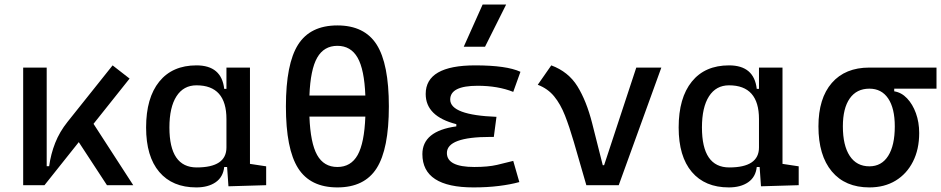

<svg xmlns="http://www.w3.org/2000/svg" viewBox="-20 -815 4142 845"><path d="M82 0V-517.6H185.5V-83.5H196.3Q203.6 -137.2 222.9 -186Q242.2 -234.9 277.3 -278.8L475.6 -527.3L550.3 -469.2L391.6 -270L566.4 0H450.7L326.7 -189.5L175.8 0Z M843.8 9.8Q738.8 9.8 680.9 -58.3Q623 -126.5 623 -253.9Q623 -384.3 680.9 -455.8Q738.8 -527.3 844.7 -527.3Q955.1 -527.3 966.8 -423.8H976.6V-517.6H1080.1V-93.8L1151.4 -83V0L985.4 4.9L979.5 -80.1H966.8Q961.9 -35.6 929 -12.9Q896 9.8 843.8 9.8ZM725.6 -253.9Q725.6 -78.1 845.7 -78.1Q976.6 -78.1 976.6 -166V-291Q976.6 -439.5 844.7 -439.5Q787.6 -439.5 756.6 -391.1Q725.6 -342.8 725.6 -253.9Z M1464.8 9.8Q1345.7 9.8 1292 -74.7Q1238.3 -159.2 1238.3 -346.7Q1238.3 -534.2 1292 -618.7Q1345.7 -703.1 1464.8 -703.1Q1584 -703.1 1637.7 -618.7Q1691.4 -534.2 1691.4 -346.7Q1691.4 -159.2 1637.7 -74.7Q1584 9.8 1464.8 9.8ZM1464.8 -613.3Q1405.8 -613.3 1376 -561.3Q1346.2 -509.3 1341.8 -394.5H1587.9Q1583.5 -509.3 1553.7 -561.3Q1523.9 -613.3 1464.8 -613.3ZM1464.8 -80.1Q1524.4 -80.1 1554 -132.8Q1583.5 -185.5 1587.9 -301.8H1341.8Q1346.2 -185.5 1375.7 -132.8Q1405.3 -80.1 1464.8 -80.1Z M2063.5 9.8Q1838.9 9.8 1838.9 -136.7Q1838.9 -238.3 1988.3 -258.8V-268.6Q1853.5 -302.7 1853.5 -401.4Q1853.5 -527.3 2071.3 -527.3Q2209.5 -527.3 2270.5 -499L2238.8 -410.6Q2171.4 -437.5 2082 -437.5Q1961.4 -437.5 1961.4 -377Q1961.4 -308.6 2165 -300.8L2153.3 -212.4H2137.7Q1946.8 -212.4 1946.8 -141.6Q1946.8 -80.1 2067.4 -80.1Q2127.9 -80.1 2167.7 -89.4Q2207.5 -98.6 2238.8 -106.9L2265.6 -13.7Q2226.6 -2.9 2175.5 3.4Q2124.5 9.8 2063.5 9.8ZM2021 -609.4 2104 -794.9H2207.5L2114.7 -609.4Z M2560.5 0 2505.4 -190.4Q2486.3 -255.9 2466.6 -306.4Q2446.8 -356.9 2418.7 -391.1Q2390.6 -425.3 2346.7 -441.9L2406.2 -527.3Q2481.4 -499.5 2521.2 -435.3Q2561 -371.1 2585.9 -273.4L2632.8 -87.9H2638.7L2780.3 -517.6H2890.6L2703.1 0Z M3187.5 9.8Q3082.5 9.8 3024.7 -58.3Q2966.8 -126.5 2966.8 -253.9Q2966.8 -384.3 3024.7 -455.8Q3082.5 -527.3 3188.5 -527.3Q3298.8 -527.3 3310.5 -423.8H3320.3V-517.6H3423.8V-93.8L3495.1 -83V0L3329.1 4.9L3323.2 -80.1H3310.5Q3305.7 -35.6 3272.7 -12.9Q3239.7 9.8 3187.5 9.8ZM3069.3 -253.9Q3069.3 -78.1 3189.5 -78.1Q3320.3 -78.1 3320.3 -166V-291Q3320.3 -439.5 3188.5 -439.5Q3131.3 -439.5 3100.3 -391.1Q3069.3 -342.8 3069.3 -253.9Z M3806.2 9.8Q3699.7 9.8 3640.9 -60.5Q3582 -130.9 3582 -258.8Q3582 -382.3 3640.9 -450Q3699.7 -517.6 3806.2 -517.6H4101.6V-424.8H3915.5V-413.1Q3947.3 -408.2 3971.9 -382.3Q3996.6 -356.4 4011 -316.7Q4025.4 -276.9 4025.4 -229.5Q4025.4 -157.7 3998 -103.8Q3970.7 -49.8 3921.6 -20Q3872.6 9.8 3806.2 9.8ZM3806.2 -83Q3859.9 -83 3888.9 -128.9Q3918 -174.8 3918 -258.8Q3918 -338.4 3888.9 -381.6Q3859.9 -424.8 3806.2 -424.8Q3750 -424.8 3719.7 -381.6Q3689.5 -338.4 3689.5 -258.8Q3689.5 -174.8 3719.7 -128.9Q3750 -83 3806.2 -83Z"/></svg>

Font: Caskaydia Cove
Style: Regular
Weight: 400
Monospace: yes
Designer: Aaron Bell
Foundry: Saja Typeworks
Version: Version 4.300; ttfautohint (v1.8.3)